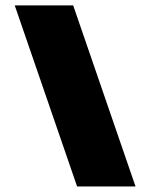

<svg xmlns="http://www.w3.org/2000/svg" viewBox="-20 -670 540 690"><path d="M243 -650.5 467 0H257L33 -650.5Z"/></svg>

Font: Overused Grotesk Black
Style: Regular
Weight: 900
Version: Version 0.004